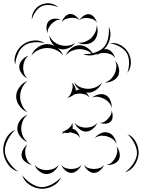

<svg xmlns="http://www.w3.org/2000/svg" viewBox="-98 -1025 870 1176"><path d="M-5 -629Q-15 -663 0 -698Q15 -733 44 -753Q73 -774 110.5 -777Q148 -780 177 -760Q143 -769 108 -765.5Q73 -762 50 -745Q27 -729 12.5 -696.5Q-2 -664 -5 -629ZM575 -760Q608 -766 639 -749.5Q670 -733 687 -704Q704 -676 703.5 -640.5Q703 -605 682 -579Q693 -610 692.5 -643Q692 -676 679 -699Q665 -722 636.5 -738.5Q608 -755 575 -760ZM94 -685Q104 -714 132.5 -734.5Q161 -755 191 -755Q222 -755 250 -734.5Q278 -714 289 -685Q269 -709 242.5 -720Q216 -731 191 -731Q167 -731 140.5 -720Q114 -709 94 -685ZM305 -685Q314 -710 338.5 -729Q363 -748 390 -748Q417 -748 441.5 -729Q466 -710 476 -685Q458 -706 435 -715Q412 -724 390 -724Q369 -724 345.5 -715Q322 -706 305 -685ZM492 -685Q500 -701 519 -713.5Q538 -726 556 -724Q574 -721 588.5 -704Q603 -687 607 -669Q597 -685 582 -691.5Q567 -698 552 -700Q538 -702 521.5 -699.5Q505 -697 492 -685ZM70 -545Q50 -554 34.5 -575Q19 -596 20 -618Q21 -640 38.5 -659Q56 -678 77 -684Q60 -671 52.5 -652.5Q45 -634 44 -616Q43 -599 48.5 -579.5Q54 -560 70 -545ZM607 -653Q623 -637 629.5 -610Q636 -583 626 -562Q616 -541 591 -529.5Q566 -518 543 -520Q566 -526 581 -541Q596 -556 604 -573Q612 -590 614.5 -611Q617 -632 607 -653ZM70 -338Q42 -348 21.5 -376Q1 -404 1 -434Q1 -464 21.5 -491.5Q42 -519 70 -529Q47 -510 36 -484Q25 -458 25 -434Q25 -410 36 -383.5Q47 -357 70 -338ZM328 -427 329 -431Q320 -427 312 -427Q326 -433 332.5 -445Q339 -457 342 -469Q346 -480 347 -493.5Q348 -507 340 -520Q351 -512 359 -497.5Q367 -483 366 -470Q378 -476 389 -476H390Q365 -494 356 -520Q373 -499 396.5 -490Q420 -481 441 -481Q463 -481 486.5 -490Q510 -499 527 -520Q518 -495 493 -476Q468 -457 441 -457Q435 -457 429 -458Q444 -444 450 -427Q438 -442 421 -447Q404 -452 389 -452Q381 -452 372.5 -450.5Q364 -449 355 -446Q346 -437 332 -432Q330 -430 328 -427ZM466 -427Q482 -441 506.5 -446.5Q531 -452 550 -442Q569 -432 578.5 -408.5Q588 -385 585 -364Q581 -385 567.5 -399Q554 -413 539 -420Q524 -428 505 -431.5Q486 -435 466 -427ZM585 -348Q592 -333 592 -313Q592 -293 581 -281Q569 -269 549 -267.5Q529 -266 514 -273Q530 -272 542 -280Q554 -288 563 -297Q572 -307 579.5 -319.5Q587 -332 585 -348ZM70 -155Q45 -164 26.5 -188Q8 -212 8 -238Q8 -265 26.5 -289Q45 -313 70 -322Q50 -305 41 -282Q32 -259 32 -238Q32 -217 41 -194.5Q50 -172 70 -155ZM280 -203Q284 -209 289 -215Q284 -216 280 -219Q287 -218 294 -220Q305 -229 317 -234Q318 -234 320 -236Q328 -243 335.5 -251.5Q343 -260 343 -273Q350 -255 346 -237Q363 -233 376 -215.5Q389 -198 392 -180Q383 -196 368.5 -203Q354 -210 340 -213Q336 -214 332 -215Q325 -211 315.5 -210.5Q306 -210 297 -212Q288 -209 280 -203ZM498 -273Q490 -252 470 -235.5Q450 -219 428 -219Q407 -219 387 -235.5Q367 -252 359 -273Q373 -256 392 -249.5Q411 -243 428 -243Q446 -243 465 -249.5Q484 -256 498 -273ZM13 26Q-26 15 -50.5 -20.5Q-75 -56 -78 -96Q-81 -137 -61.5 -175.5Q-42 -214 -5 -230Q-34 -202 -52 -165.5Q-70 -129 -68 -97Q-66 -64 -42.5 -30.5Q-19 3 13 26ZM483 -180Q496 -198 519 -208.5Q542 -219 563 -213Q584 -208 598.5 -187Q613 -166 615 -145Q606 -164 589.5 -175Q573 -186 557 -190Q540 -195 520.5 -193.5Q501 -192 483 -180ZM682 -204Q716 -190 734.5 -155Q753 -120 751 -83Q748 -46 726 -13Q704 20 668 30Q698 8 718.5 -23Q739 -54 741 -83Q742 -113 725.5 -146Q709 -179 682 -204ZM98 -15Q78 -18 59 -32Q40 -46 35 -66Q31 -85 42 -106.5Q53 -128 70 -139Q58 -123 56.5 -105Q55 -87 59 -71Q62 -56 71 -40Q80 -24 98 -15ZM615 -129Q629 -114 634 -90Q639 -66 630 -48Q621 -30 598 -21Q575 -12 555 -15Q575 -19 588 -32Q601 -45 609 -60Q616 -74 619.5 -92Q623 -110 615 -129ZM261 -15Q253 7 232 24Q211 41 187 41Q164 41 143 24Q122 7 114 -15Q129 3 149 10Q169 17 187 17Q206 17 226 10Q246 3 261 -15ZM400 -15Q394 3 376 18.5Q358 34 339 34Q319 34 301.5 18.5Q284 3 277 -15Q289 0 306 5Q323 10 339 10Q354 10 371 5Q388 0 400 -15ZM539 -15Q533 3 515 18.5Q497 34 478 34Q458 34 440.5 18.5Q423 3 416 -15Q429 0 445.5 5Q462 10 478 10Q493 10 510 5Q527 0 539 -15ZM277 60Q262 95 226.5 114Q191 133 154 131Q116 129 82.5 106.5Q49 84 38 48Q61 78 92.5 98.5Q124 119 154 121Q184 122 217.5 105Q251 88 277 60ZM97 -906Q95 -934 111.5 -959.5Q128 -985 154 -996Q179 -1008 209 -1004Q239 -1000 259 -980Q234 -992 206 -994Q178 -996 158 -987Q138 -978 121.5 -955.5Q105 -933 97 -906ZM280 -888Q284 -905 298 -921Q312 -937 329 -939Q346 -941 363.5 -928.5Q381 -916 389 -901Q376 -913 361 -915Q346 -917 332 -915Q318 -914 303.5 -908Q289 -902 280 -888ZM389 -901Q397 -916 414 -928Q431 -940 448 -938Q465 -936 478.5 -919.5Q492 -903 495 -887Q486 -901 472 -906.5Q458 -912 445 -914Q431 -916 416 -914Q401 -912 389 -901ZM194 -821Q186 -837 187 -859.5Q188 -882 200 -895Q213 -909 235.5 -910.5Q258 -912 275 -905Q257 -906 242.5 -897.5Q228 -889 218 -879Q208 -868 200 -853.5Q192 -839 194 -821ZM494 -871Q503 -848 498.5 -819.5Q494 -791 476 -774Q458 -757 429 -754.5Q400 -752 378 -764Q403 -761 424 -769.5Q445 -778 460 -791Q474 -805 484.5 -825.5Q495 -846 494 -871ZM568 -862Q584 -829 576 -791Q568 -753 543 -727Q518 -700 480.5 -689.5Q443 -679 410 -694Q446 -692 481 -702.5Q516 -713 536 -734Q556 -755 564 -790.5Q572 -826 568 -862ZM362 -761Q347 -740 319 -729Q291 -718 266 -726Q241 -733 223 -757.5Q205 -782 204 -808Q214 -784 233 -769Q252 -754 272 -749Q292 -743 316 -745Q340 -747 362 -761Z"/></svg>

Font: Rubik Puddles
Style: Regular
Weight: 400
Designer: Hubert and Fischer, NaN
Foundry: Hubert and Fischer, NaN
Version: Version 2.200